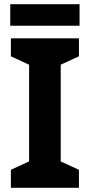

<svg xmlns="http://www.w3.org/2000/svg" viewBox="-20 -897 429 917"><path d="M357 0H32V-86L119 -126V-588L32 -628V-714H357V-628L270 -588V-126L357 -86ZM360 -877V-774H29V-877Z"/></svg>

Font: Noto Sans Bassa Vah
Style: Regular
Weight: 400
Designer: Monotype Design Team
Foundry: Monotype Imaging Inc.
Version: Version 2.002